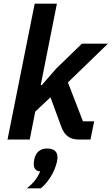

<svg xmlns="http://www.w3.org/2000/svg" viewBox="-20 -760 608 1046"><path d="M21 0H142L172 -152L255 -230L313 -72C330 -23 360 0 408 0H473L493 -99H432L350 -311L568 -522H426L286 -386L208 -297H202L290 -740H169ZM236 49C199 49 175 70 167 107C164 122 164 128 164 133C164 155 173 172 199 174C183 211 163 237 126 266H202C241 235 278 177 290 122C293 107 293 103 293 96C293 66 274 49 236 49Z"/></svg>

Font: Braiins Sans SemiBold
Style: Italic
Weight: 600
Italic angle: -11.31°
Designer: Mike Abbink, Paul van der Laan, Pieter van Rosmalen, Jiri Chlebus, Lubos Buracinsky
Foundry: Bold Monday, Sudetype
Version: Version 1.000;hotconv 1.0.109;makeotfexe 2.5.65596